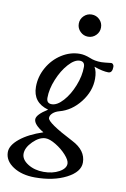

<svg xmlns="http://www.w3.org/2000/svg" viewBox="-158 -690 670 1021"><g transform="rotate(10 177.0 -180.0)"><path d="M252.9 -513.2Q228.5 -513.2 210.7 -530.8Q192.9 -548.3 192.9 -573.2Q192.9 -598.1 210.7 -615.5Q228.5 -632.8 252.9 -632.8Q277.8 -632.8 295.4 -615.5Q313 -598.1 313 -573.2Q313 -548.3 295.4 -530.8Q277.8 -513.2 252.9 -513.2ZM105 272.9Q33.7 272.9 -13.2 242.2Q-60.1 211.4 -60.1 165Q-60.1 128.4 -14.6 91.3Q30.8 54.2 107.9 28.8Q53.2 -3.9 53.2 -32.2Q53.2 -57.6 111.8 -94.2Q26.9 -118.2 26.9 -203.1Q26.9 -258.3 54.7 -307.6Q82.5 -356.9 128.9 -386.5Q175.3 -416 227.1 -416Q252.9 -416 283.2 -403.8Q310.1 -392.1 346.2 -392.1Q358.4 -392.1 399.9 -397Q405.3 -397 409.7 -391.6Q414.1 -386.2 414.1 -378.9Q414.1 -345.2 392.1 -345.2Q362.8 -345.2 314.9 -361.8Q329.1 -338.9 329.1 -298.8Q329.1 -231.9 283 -172.6Q236.8 -113.3 171.9 -96.2Q150.4 -90.3 137.2 -78.1Q124 -65.9 124 -51.8Q124 -26.4 267.1 46.9Q342.8 85.4 342.8 150.9Q342.8 201.7 273.7 237.3Q204.6 272.9 105 272.9ZM125 -126Q154.3 -126 186 -161.1Q217.8 -196.3 238.8 -249.3Q259.8 -302.2 259.8 -351.1Q259.8 -379.9 232.9 -379.9Q204.6 -379.9 172.6 -344.2Q140.6 -308.6 118.9 -255.6Q97.2 -202.6 97.2 -155.8Q97.2 -126 125 -126ZM145 235.8Q193.4 235.8 228.3 216.6Q263.2 197.3 263.2 170.9Q263.2 152.3 238.8 125.2Q214.4 98.1 181.2 78.1Q147.9 58.1 126 58.1Q92.3 58.1 58.1 92Q23.9 126 23.9 159.2Q23.9 190.4 59.8 213.1Q95.7 235.8 145 235.8Z"/></g></svg>

Font: Junicode SmCond Medium
Style: Italic
Weight: 500
Width: 4
Italic angle: -11°
Designer: Peter S. Baker
Version: Version 2.206